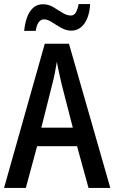

<svg xmlns="http://www.w3.org/2000/svg" viewBox="-20 -932 567 952"><path d="M419 0 362 -207H164L108 0H0L202 -715H322L527 0ZM286 -513Q280 -539 273 -570.5Q266 -602 262 -626Q258 -600 252 -570Q246 -540 239 -514L185 -299H341ZM100 -779Q103 -814 113.5 -844Q124 -874 143.5 -892.5Q163 -911 194 -911Q220 -911 243.5 -897Q267 -883 289 -869Q311 -855 331 -855Q347 -855 356 -870Q365 -885 370 -912H427Q423 -848 397.5 -814Q372 -780 334 -780Q308 -780 283.5 -794Q259 -808 237.5 -822Q216 -836 198 -836Q166 -836 157 -779Z"/></svg>

Font: Noto Sans Condensed Medium
Style: Regular
Weight: 500
Width: 3
Designer: Monotype Design Team
Foundry: Monotype Imaging Inc.
Version: Version 2.013; ttfautohint (v1.8.4.7-5d5b)